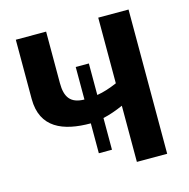

<svg xmlns="http://www.w3.org/2000/svg" viewBox="-105 -816 902 918"><g transform="rotate(-15 346.0 -357.0)"><path d="M611 -714H461V-389C426 -374 393 -363 361 -358V-514H296V-353C228 -354 203 -389 203 -459V-714H53V-421C53 -277 160 -235 296 -235V-87H361V-244C393 -251 427 -263 461 -278V0H611Z"/></g></svg>

Font: Noto Sans Display
Style: Bold
Weight: 700
Designer: Monotype Design Team
Foundry: Monotype Imaging Inc.
Version: Version 1.900